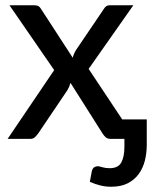

<svg xmlns="http://www.w3.org/2000/svg" viewBox="-20 -528 590 730"><path d="M538 -74V22.5Q538 54 530.8 82.8Q523.5 111.5 507.5 133.5Q491.5 155.5 465.8 168.8Q440 182 402.5 182Q382 182 363 177.5Q344 173 321.5 163.5L329 123.5Q332 111.5 338.5 107.8Q345 104 351 104Q357.5 104 369.2 107.8Q381 111.5 397 111.5Q429 111.5 441 90Q453 68.5 453 30V0H400Q388.5 0 381.8 -6.2Q375 -12.5 370.5 -19.5L248 -213Q244 -198 236.5 -185.5L124.5 -19.5Q119 -12.5 112.5 -6.2Q106 0 96 0H9L186 -261.5L16 -508H109.5Q121 -508 126.5 -504.5Q132 -501 136 -494L256.5 -308.5Q260 -323 269.5 -338.5L373.5 -492Q378 -500 383.5 -504Q389 -508 397.5 -508H487L317 -266L445 -73.5V-74Z"/></svg>

Font: Lato 2
Style: Regular
Weight: 500
Designer: Lukasz Dziedzic with Adam Twardoch and Botio Nikoltchev
Foundry: tyPoland Lukasz Dziedzic
Version: Version 2.015; 2015-08-06; http://www.latofonts.com/